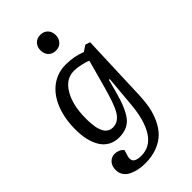

<svg xmlns="http://www.w3.org/2000/svg" viewBox="-295 -832 1142 1142"><g transform="rotate(-45 276.0 -261.5)"><path d="M298.8 -752.9Q327.1 -752.9 345 -734.6Q362.8 -716.3 362.8 -687Q362.8 -657.7 345 -638.9Q327.1 -620.1 298.8 -620.1Q269.5 -620.1 251.7 -638.4Q233.9 -656.7 233.9 -686Q233.9 -715.3 251.7 -734.1Q269.5 -752.9 298.8 -752.9ZM404.8 -273.9 397.9 -274.9 375 -189Q346.2 -82 308.6 -35.4Q271 11.2 199.2 11.2Q160.2 11.2 130.6 -5.9Q101.1 -22.9 83.3 -53Q65.4 -83 56.6 -121.6Q47.9 -160.2 47.9 -206.1Q47.9 -298.8 76.4 -370.4Q105 -441.9 158 -481.4Q210.9 -521 280.8 -521Q351.1 -521 409.2 -497.1L446.8 -522L477.1 -512.2L460.9 -81.1Q459 -30.8 450.7 12.2Q442.4 55.2 423.3 96.4Q404.3 137.7 375.5 166.5Q346.7 195.3 301.8 212.6Q256.8 230 199.2 230Q171.4 230 145.8 224.9Q120.1 219.7 97.2 209Q74.2 198.2 60.5 178.7Q46.9 159.2 46.9 132.8Q46.9 100.1 65.2 80.1Q83.5 60.1 110.8 60.1Q127 60.1 143.1 67.1Q159.2 74.2 168 85.9L159.2 115.2Q147 148.4 160.4 164.8Q173.8 181.2 214.8 181.2Q290.5 181.2 333.5 113.8Q376.5 46.4 387.2 -76.2ZM214.8 -57.1Q263.2 -57.1 293.5 -109.4Q316.9 -149.9 348.6 -264.2Q351.6 -273.9 362.8 -315.9L396 -437Q377.9 -446.3 345.2 -453.1Q312.5 -460 289.1 -460Q219.7 -460 179 -390.1Q138.2 -320.3 138.2 -210.9Q138.2 -197.3 138.4 -189Q138.7 -180.7 140.1 -162.6Q141.6 -144.5 144 -132.6Q146.5 -120.6 152.3 -105Q158.2 -89.4 166 -79.8Q173.8 -70.3 186.3 -63.7Q198.7 -57.1 214.8 -57.1Z"/></g></svg>

Font: Literata Book
Style: Italic
Weight: 400
Italic angle: -3°
Designer: Latin by Veronika Burian and Jose Scaglione. Greek by Irene Vlachou. Cyrillic by Vera Evstafieva
Foundry: TypeTogether
Version: Version 1.003;PS 001.003;hotconv 1.0.88;makeotf.lib2.5.64775